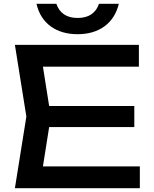

<svg xmlns="http://www.w3.org/2000/svg" viewBox="-20 -985 806 1005"><path d="M683 -320H159V-430H683ZM193 -40 130 -114H712V0H58L118 -375L58 -750H707V-636H130L193 -710L246 -375ZM386 -891Q430 -891 458 -910Q486 -929 498 -965H602Q583 -888 526.5 -847Q470 -806 386 -806Q302 -806 245.5 -847Q189 -888 171 -965H275Q287 -929 315 -910Q343 -891 386 -891Z"/></svg>

Font: Unbounded Variable
Style: Regular
Weight: 400
Designer: Luke Prowse, Jean-Baptiste Morizot, Fátima Lázaro, Florian Runge
Foundry: NaN
Version: Version 1.600;FEAKit 1.0